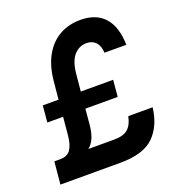

<svg xmlns="http://www.w3.org/2000/svg" viewBox="-122 -760 787 859"><g transform="rotate(-20 271.0 -331.0)"><path d="M20 0 30 -107H58Q91.5 -107 107 -128.5Q122.5 -150 127 -194L135 -281H60L67 -360H142L150 -444Q157 -516 184.5 -564.5Q212 -613 255.8 -637.5Q299.5 -662 355 -662Q429.5 -662 469.2 -618Q509 -574 511 -487H407Q405.5 -520 389.2 -537.5Q373 -555 345 -555Q310.5 -555 286.2 -528Q262 -501 256 -444L248 -360H402L395 -281H241L234 -202Q230.5 -170 220.8 -146.2Q211 -122.5 192 -107H315Q359.5 -107 380.8 -125.8Q402 -144.5 410 -184H526Q515.5 -97.5 465.5 -48.8Q415.5 0 306 0Z"/></g></svg>

Font: Karla
Style: Bold Italic
Weight: 700
Italic angle: -8°
Designer: Jonathan Pinhorn
Version: Version 2.004;gftools[0.9.33]